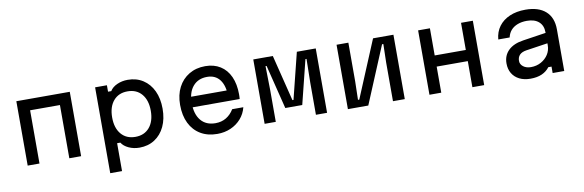

<svg xmlns="http://www.w3.org/2000/svg" viewBox="-54 -1089 5358 1762"><g transform="rotate(-10 2625.0 -208.0)"><path d="M126 0V-600H624V0H514V-496H236V0Z M860 200V-600H970V-540H1000Q1021 -575 1066.5 -595.5Q1112 -616 1166 -616Q1247 -616 1308 -576.5Q1369 -537 1402.5 -466Q1436 -395 1436 -300Q1436 -205 1402.5 -134Q1369 -63 1308 -23.5Q1247 16 1166 16Q1112 16 1066.5 -5Q1021 -26 1000 -60H970V200ZM1146 -88Q1230 -88 1278 -145Q1326 -202 1326 -300Q1326 -398 1278 -455Q1230 -512 1146 -512Q1062 -512 1014 -455Q966 -398 966 -300Q966 -202 1014 -145Q1062 -88 1146 -88Z M1685 -362H2085L2048 -305Q2048 -406 2006.5 -461Q1965 -516 1888 -516Q1804 -516 1756 -459.5Q1708 -403 1708 -305Q1708 -200 1756 -142Q1804 -84 1892 -84Q1948 -84 1991.5 -110Q2035 -136 2064 -184H2168Q2153 -124 2113.5 -79Q2074 -34 2017 -9Q1960 16 1892 16Q1802 16 1736.5 -23Q1671 -62 1635.5 -134Q1600 -206 1600 -305Q1600 -399 1636 -468.5Q1672 -538 1737 -577Q1802 -616 1888 -616Q1969 -616 2028 -579Q2087 -542 2118.5 -472.5Q2150 -403 2150 -307Q2150 -296 2149.5 -285.5Q2149 -275 2148 -264H1685Z M2334 0V-600H2516L2623 -170H2633L2740 -600H2916V0H2812V-300L2816 -520H2806L2704 -110H2546L2444 -520H2434L2438 -300V0Z M3110 0V-600H3220V-240L3216 -68H3228L3450 -600H3640V0H3530V-360L3534 -532H3522L3300 0Z M3870 0V-600H3980V-347H4270V-600H4380V0H4270V-243H3980V0Z M5030 -376V-279L4816 -247Q4773 -240 4753 -218.5Q4733 -197 4733 -163Q4733 -131 4761 -109.5Q4789 -88 4832 -88Q4884 -88 4926 -111Q4968 -134 4993 -172.5Q5018 -211 5018 -259V-380Q5018 -443 4978.5 -478Q4939 -513 4868 -513Q4819 -513 4781 -498.5Q4743 -484 4719 -457Q4695 -430 4686 -390H4580Q4586 -460 4623.5 -510.5Q4661 -561 4724.5 -588.5Q4788 -616 4872 -616Q4994 -616 5060 -557Q5126 -498 5126 -388V0H5018V-60H4988Q4960 -23 4916 -3.5Q4872 16 4810 16Q4750 16 4706.5 -6Q4663 -28 4639.5 -67.5Q4616 -107 4616 -160Q4616 -234 4665 -281.5Q4714 -329 4805 -342Z"/></g></svg>

Font: Martian Mono SemiExpanded
Style: Regular
Weight: 400
Width: 6
Monospace: yes
Designer: Roman Shamin
Foundry: Evil Martians
Version: Version 1.000